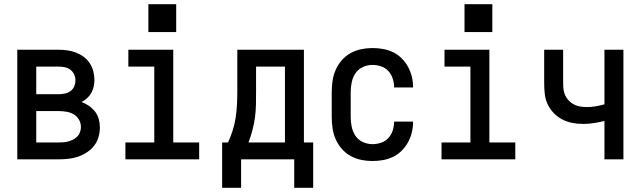

<svg xmlns="http://www.w3.org/2000/svg" viewBox="-20 -756 3040 911"><path d="M62 0V-520H258Q279 -520 300 -517Q321 -514 340.5 -506.5Q360 -499 377 -486.5Q394 -474 405.5 -456.5Q417 -439 422.5 -418.5Q428 -398 428 -377Q428 -361 424.5 -345Q421 -329 413 -315Q405 -301 393 -290Q381 -279 367 -272Q386 -265 402.5 -253.5Q419 -242 431 -226.5Q443 -211 448.5 -191.5Q454 -172 454 -152Q454 -129 447.5 -106Q441 -83 426.5 -64.5Q412 -46 392 -33Q372 -20 350 -12.5Q328 -5 304.5 -2.5Q281 0 258 0ZM152 -309H258Q273 -309 287.5 -312Q302 -315 314 -323.5Q326 -332 332 -346Q338 -360 338 -375Q338 -390 331.5 -403.5Q325 -417 313.5 -425.5Q302 -434 287.5 -437Q273 -440 258 -440H152ZM152 -80H258Q270 -80 282 -81Q294 -82 306 -85.5Q318 -89 328.5 -94.5Q339 -100 347.5 -109Q356 -118 360 -130Q364 -142 364 -154Q364 -172 354.5 -188.5Q345 -205 329 -214Q313 -223 294.5 -226Q276 -229 258 -229H152Z M575 0V-80H712V-440H589V-520H802V-80H925V0ZM684 -604V-736H816V-604Z M1034 135V-80H1062Q1075 -108 1084.5 -138.5Q1094 -169 1098.5 -200Q1103 -231 1104.5 -262.5Q1106 -294 1106 -325V-520H1422V-80H1466V135H1376V0H1124V135ZM1159 -80H1332V-440H1195V-325Q1195 -294 1194.5 -262.5Q1194 -231 1190 -200.5Q1186 -170 1178 -139.5Q1170 -109 1159 -80Z M1747 8Q1720 8 1693.5 2.5Q1667 -3 1643.5 -16Q1620 -29 1602 -49.5Q1584 -70 1573 -95Q1562 -120 1558 -146.5Q1554 -173 1554 -200V-320Q1554 -347 1558 -373.5Q1562 -400 1573 -425Q1584 -450 1602 -470.5Q1620 -491 1643.5 -504Q1667 -517 1693.5 -522.5Q1720 -528 1747 -528Q1773 -528 1798 -523.5Q1823 -519 1845.5 -508Q1868 -497 1886 -479Q1904 -461 1916 -439Q1928 -417 1934 -392.5Q1940 -368 1940 -342Q1940 -342 1940 -341.5Q1940 -341 1940 -341H1850Q1850 -341 1850 -341Q1850 -341 1850 -342Q1850 -362 1843.5 -382.5Q1837 -403 1823 -418.5Q1809 -434 1788.5 -441Q1768 -448 1747 -448Q1724 -448 1702 -438Q1680 -428 1667 -409Q1654 -390 1649 -366.5Q1644 -343 1644 -320V-200Q1644 -177 1649 -153.5Q1654 -130 1667 -111Q1680 -92 1702 -82Q1724 -72 1747 -72Q1768 -72 1788.5 -79Q1809 -86 1823 -101.5Q1837 -117 1843.5 -137.5Q1850 -158 1850 -178Q1850 -179 1850 -179Q1850 -179 1850 -179H1940Q1940 -179 1940 -178.5Q1940 -178 1940 -178Q1940 -152 1934 -127.5Q1928 -103 1916 -81Q1904 -59 1886 -41Q1868 -23 1845.5 -12Q1823 -1 1798 3.5Q1773 8 1747 8Z M2075 0V-80H2212V-440H2089V-520H2302V-80H2425V0ZM2184 -604V-736H2316V-604Z M2848 0V-182Q2823 -176 2797.5 -172Q2772 -168 2746 -168Q2720 -168 2694.5 -173Q2669 -178 2646.5 -190Q2624 -202 2606 -221Q2588 -240 2577.5 -263.5Q2567 -287 2564.5 -313Q2562 -339 2562 -364V-520H2652V-364Q2652 -349 2653.5 -333.5Q2655 -318 2661.5 -304Q2668 -290 2679 -278.5Q2690 -267 2704 -260Q2718 -253 2733 -250.5Q2748 -248 2764 -248Q2785 -248 2806 -251.5Q2827 -255 2848 -261V-520H2938V0Z"/></svg>

Font: Iosevka SS04 Medium
Style: Regular
Weight: 500
Monospace: yes
Designer: Belleve Invis
Foundry: Belleve Invis
Version: Version 19.0.0; ttfautohint (v1.8.4)